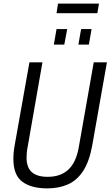

<svg xmlns="http://www.w3.org/2000/svg" viewBox="-20 -1031 612 1063"><path d="M241 12Q154 12 104 -24.5Q54 -61 54 -152Q54 -169 56 -189.5Q58 -210 62 -231L143 -686H215L133 -217Q130 -203 128.5 -187.5Q127 -172 127 -159Q127 -103 156.5 -77.5Q186 -52 244 -52Q315 -52 358 -91.5Q401 -131 416 -215L499 -686H572L491 -228Q475 -138 441 -85.5Q407 -33 357 -10.5Q307 12 241 12ZM278 -784 293 -870H352L336 -784ZM414 -784 429 -870H487L472 -784ZM293 -958 301 -1011H528L519 -958Z"/></svg>

Font: Archivo Condensed Light
Style: Italic
Weight: 300
Width: 3
Italic angle: -10°
Designer: Hector Gatti
Foundry: Omnibus-Type
Version: Version 2.001